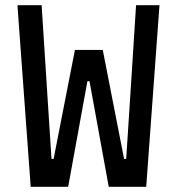

<svg xmlns="http://www.w3.org/2000/svg" viewBox="-20 -718 680 738"><path d="M98 0 47 -698H140L166 -292L178 -107H186L268 -526H375L457 -107H465L477 -291L503 -698H593L542 0H398L324 -406H316L242 0Z"/></svg>

Font: Writer Medium
Style: Regular
Weight: 500
Monospace: yes
Designer: Mike Abbink, Paul van der Laan, Pieter van Rosmalen
Foundry: Bold Monday
Version: Version 2.001 2020